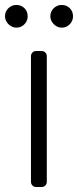

<svg xmlns="http://www.w3.org/2000/svg" viewBox="-40 -750 313 770"><path d="M84.2 -21V-524.9Q84.2 -533.4 90.2 -539.4Q96.2 -545.5 104.8 -545.5H127.1Q135.7 -545.5 141.7 -539.4Q147.7 -533.4 147.7 -524.9V-21Q147.7 -12.1 141.7 -6Q135.7 0 127.1 0H104.8Q96.2 0 90.2 -6Q84.2 -12.1 84.2 -21ZM25.6 -730.1Q45.1 -730.1 58.1 -717.2Q71 -704.2 71 -684.7Q71 -672.6 65 -662.1Q58.9 -651.6 48.7 -645.4Q38.4 -639.2 25.6 -639.2Q13.8 -639.2 3.4 -645.6Q-7.1 -652 -13.5 -662.5Q-19.9 -672.9 -19.9 -684.7Q-19.9 -697.4 -13.7 -707.7Q-7.5 -718 3 -724.1Q13.5 -730.1 25.6 -730.1ZM207.4 -730.1Q226.9 -730.1 239.9 -717.2Q252.8 -704.2 252.8 -684.7Q252.8 -672.6 246.8 -662.1Q240.8 -651.6 230.5 -645.4Q220.2 -639.2 207.4 -639.2Q195.7 -639.2 185.2 -645.6Q174.7 -652 168.3 -662.5Q161.9 -672.9 161.9 -684.7Q161.9 -697.4 168.1 -707.7Q174.4 -718 184.8 -724.1Q195.3 -730.1 207.4 -730.1Z"/></svg>

Font: DeltaSans Light
Style: Regular
Weight: 300
Designer: Rasmus Andersson
Foundry: rsms
Version: Version 3.012